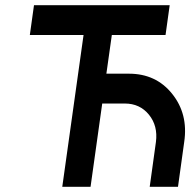

<svg xmlns="http://www.w3.org/2000/svg" viewBox="-20 -720 753 740"><path d="M111 -700 95 -585H302L220 0H329L374 -321H461Q519 -321 554 -278Q589 -235 581 -173L557 0H666L690 -173Q706 -281 643 -359Q581 -436 477 -436H390L411 -585H618L634 -700Z"/></svg>

Font: Unageo
Style: SemiBold-Italic
Weight: 600
Designer: Richard Sepsi
Foundry: Richard Sepsi
Version: Version 2.000